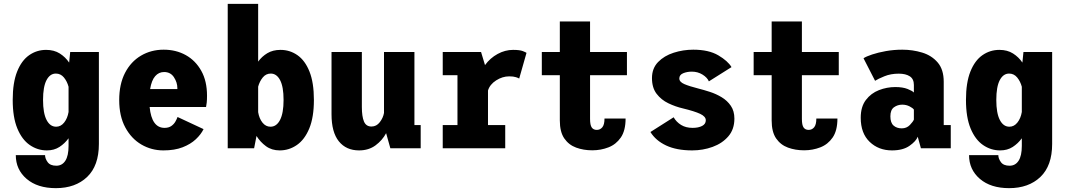

<svg xmlns="http://www.w3.org/2000/svg" viewBox="-20 -770 5540 997"><path d="M223.5 11Q175 11 134.5 -17Q94 -45 70 -103Q46 -161 46 -251Q46 -341 69 -398.5Q92 -456 131.5 -483.5Q171 -511 219.5 -511Q261 -511 290.5 -492.2Q320 -473.5 339 -445L344.5 -500H493.5V-22.5Q493.5 90.5 432.5 148.8Q371.5 207 270 207Q174.5 207 118.2 158.8Q62 110.5 62 35.5H214Q214 53.5 227.5 72Q241 90.5 272.5 90.5Q302.5 90.5 319.2 64.8Q336 39 336 -12.5V-52Q316.5 -25 288.8 -7Q261 11 223.5 11ZM203.5 -251Q203.5 -182.5 221.8 -147.2Q240 -112 271.5 -112Q296 -112 313.2 -133.8Q330.5 -155.5 336 -188.5V-319.5Q328.5 -347.5 311.8 -367.8Q295 -388 270 -388Q239.5 -388 221.5 -353.8Q203.5 -319.5 203.5 -251Z M828.5 11Q766.5 11 714.2 -19.5Q662 -50 630.5 -108.5Q599 -167 599 -250.5Q599 -333 629.2 -391.5Q659.5 -450 712 -481Q764.5 -512 830 -512Q894 -512 944.8 -483.8Q995.5 -455.5 1025.2 -402.2Q1055 -349 1055 -273Q1055 -252 1053.5 -237.5Q1052 -223 1050 -214.5H757Q767.5 -106 834.5 -106Q856 -106 869.8 -115.8Q883.5 -125.5 891 -139Q898.5 -152.5 902 -162.5L1037 -99.5Q1024 -72.5 997 -47Q970 -21.5 928.2 -5.2Q886.5 11 828.5 11ZM832 -396Q804.5 -396 785.8 -374.5Q767 -353 759.5 -307.5H901V-312Q901 -342 883.2 -369Q865.5 -396 832 -396Z M1162.5 0V-750H1320.5V-450Q1339.5 -476.5 1368.2 -493.8Q1397 -511 1436.5 -511Q1485 -511 1524.5 -483.5Q1564 -456 1587 -398.5Q1610 -341 1610 -251Q1610 -161 1586 -103Q1562 -45 1521.5 -17Q1481 11 1432.5 11Q1391 11 1361.2 -10.8Q1331.5 -32.5 1312 -64L1299.5 0ZM1386 -388Q1361 -388 1344.5 -367.8Q1328 -347.5 1320.5 -320V-187.5Q1326 -154.5 1343 -133.2Q1360 -112 1384.5 -112Q1416 -112 1434.2 -147.2Q1452.5 -182.5 1452.5 -251Q1452.5 -319.5 1434.5 -353.8Q1416.5 -388 1386 -388Z M1844.5 11Q1777.5 11 1739.5 -36.2Q1701.5 -83.5 1701.5 -176.5V-500H1859V-214.5Q1859 -165 1870 -139Q1881 -113 1909 -113Q1935 -113 1952.2 -135.5Q1969.5 -158 1974 -183.5V-500H2132V-120.5H2164.5V0H2007L1985 -78.5Q1965.5 -41.5 1930 -15.2Q1894.5 11 1844.5 11Z M2279 0V-120.5H2355.5V-379.5H2279V-500H2478L2498.5 -432Q2525 -468.5 2564 -489.8Q2603 -511 2644 -511Q2678.5 -511 2694.5 -504.8Q2710.5 -498.5 2714 -495.5L2676 -362Q2672.5 -365 2659.2 -369.2Q2646 -373.5 2624 -373.5Q2589 -373.5 2556.2 -352.5Q2523.5 -331.5 2514 -300V-120.5H2603.5V0Z M2887 -144.5V-379.5H2793.5V-500H2887V-658.5H3044V-500H3235.5V-379.5H3044V-152Q3044 -120.5 3052.8 -108Q3061.5 -95.5 3079 -95.5Q3096.5 -95.5 3107.8 -109.2Q3119 -123 3119 -154.5H3228.5Q3228.5 -92 3203.8 -56Q3179 -20 3139.5 -4.8Q3100 10.5 3055.5 10.5Q3010 10.5 2971.8 -3.5Q2933.5 -17.5 2910.2 -51.2Q2887 -85 2887 -144.5Z M3574.5 11Q3493.5 11 3439.2 -14.5Q3385 -40 3357.5 -84.5L3478 -161Q3492 -136.5 3516.8 -121.2Q3541.5 -106 3576.5 -106Q3606.5 -106 3625.8 -116Q3645 -126 3645 -145.5Q3645 -165 3615.8 -178.8Q3586.5 -192.5 3526.5 -207Q3487.5 -216 3450.5 -233.8Q3413.5 -251.5 3389.5 -283Q3365.5 -314.5 3365.5 -364.5Q3365.5 -415 3397.2 -447.8Q3429 -480.5 3478.2 -496.2Q3527.5 -512 3580 -512Q3660 -512 3709.8 -482.8Q3759.5 -453.5 3778.5 -421.5L3661 -347.5Q3652.5 -367.5 3627.8 -382.8Q3603 -398 3572.5 -398Q3548 -398 3527.8 -389.8Q3507.5 -381.5 3507.5 -362.5Q3507.5 -344.5 3533.8 -333.2Q3560 -322 3605.5 -310.5Q3633.5 -303.5 3666 -293Q3698.5 -282.5 3727.5 -265Q3756.5 -247.5 3775 -220.5Q3793.5 -193.5 3793.5 -154Q3793.5 -98.5 3762 -62Q3730.5 -25.5 3680.2 -7.2Q3630 11 3574.5 11Z M3987 -144.5V-379.5H3893.5V-500H3987V-658.5H4144V-500H4335.5V-379.5H4144V-152Q4144 -120.5 4152.8 -108Q4161.5 -95.5 4179 -95.5Q4196.5 -95.5 4207.8 -109.2Q4219 -123 4219 -154.5H4328.5Q4328.5 -92 4303.8 -56Q4279 -20 4239.5 -4.8Q4200 10.5 4155.5 10.5Q4110 10.5 4071.8 -3.5Q4033.5 -17.5 4010.2 -51.2Q3987 -85 3987 -144.5Z M4612 11Q4542 11 4495.8 -33.5Q4449.5 -78 4449.5 -158.5Q4449.5 -215.5 4476.2 -250.8Q4503 -286 4544.2 -302Q4585.5 -318 4629 -318Q4667.5 -318 4692.8 -308Q4718 -298 4725.5 -289.5V-329Q4725.5 -360 4704.2 -373.8Q4683 -387.5 4647 -387.5Q4605.5 -387.5 4572.5 -374Q4539.5 -360.5 4524 -350.5L4464 -467.5Q4478 -477 4509 -487.2Q4540 -497.5 4580.8 -504.8Q4621.5 -512 4665.5 -512Q4719 -512 4768.5 -497Q4818 -482 4849.2 -445.5Q4880.5 -409 4880.5 -345.5V-120.5H4917V0H4762L4745.5 -60Q4737 -37 4703 -13Q4669 11 4612 11ZM4662.5 -103.5Q4688 -103.5 4704.8 -121Q4721.5 -138.5 4725.5 -149V-201Q4720 -209 4702.8 -217.8Q4685.5 -226.5 4665 -226.5Q4641 -226.5 4622.2 -213Q4603.5 -199.5 4603.5 -166Q4603.5 -132.5 4620 -118Q4636.5 -103.5 4662.5 -103.5Z M5173.5 11Q5125 11 5084.5 -17Q5044 -45 5020 -103Q4996 -161 4996 -251Q4996 -341 5019 -398.5Q5042 -456 5081.5 -483.5Q5121 -511 5169.5 -511Q5211 -511 5240.5 -492.2Q5270 -473.5 5289 -445L5294.5 -500H5443.5V-22.5Q5443.5 90.5 5382.5 148.8Q5321.5 207 5220 207Q5124.5 207 5068.2 158.8Q5012 110.5 5012 35.5H5164Q5164 53.5 5177.5 72Q5191 90.5 5222.5 90.5Q5252.5 90.5 5269.2 64.8Q5286 39 5286 -12.5V-52Q5266.5 -25 5238.8 -7Q5211 11 5173.5 11ZM5153.5 -251Q5153.5 -182.5 5171.8 -147.2Q5190 -112 5221.5 -112Q5246 -112 5263.2 -133.8Q5280.5 -155.5 5286 -188.5V-319.5Q5278.5 -347.5 5261.8 -367.8Q5245 -388 5220 -388Q5189.5 -388 5171.5 -353.8Q5153.5 -319.5 5153.5 -251Z"/></svg>

Font: Trispace SemiCondensed
Style: Bold
Weight: 700
Width: 4
Designer: Tyler Finck
Foundry: Etcetera Type Company
Version: Version 1.210; ttfautohint (v1.8.3)